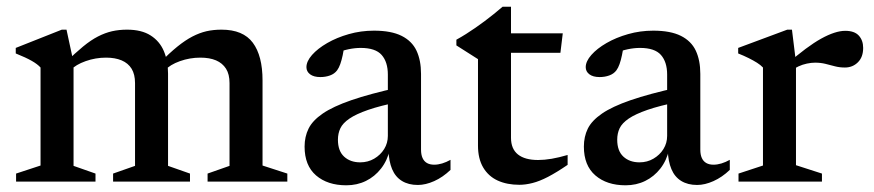

<svg xmlns="http://www.w3.org/2000/svg" viewBox="-20 -542 2607 573"><path d="M199.5 -356V-47L265 -24V0H28V-24L101 -48V-340.5Q92 -350.5 75 -360.2Q58 -370 27 -382.5V-399L164.5 -453.5H178.5ZM481.5 -322.5V-47L547 -24V0H317.5V-24L383 -47V-294Q383 -320 372.8 -336.8Q362.5 -353.5 343 -361.8Q323.5 -370 296.5 -370Q265 -370 235.5 -359.5Q206 -349 191 -333L174 -354Q204 -383.5 227.8 -403Q251.5 -422.5 272.5 -433.2Q293.5 -444 314.5 -448.8Q335.5 -453.5 359 -453.5Q402.5 -453.5 429.5 -436.2Q456.5 -419 469 -389.5Q481.5 -360 481.5 -322.5ZM763.5 -302V-48L837.5 -24V0H599.5V-24L665 -47V-294Q665 -320.5 654.5 -337Q644 -353.5 624.8 -361.8Q605.5 -370 578 -370Q546.5 -370 517 -359.5Q487.5 -349 472.5 -332.5L455.5 -353.5Q485.5 -383.5 509.2 -402.8Q533 -422 554.2 -433Q575.5 -444 596.2 -448.8Q617 -453.5 641 -453.5Q705.5 -453.5 734.5 -414.5Q763.5 -375.5 763.5 -302Z M1169.5 -281 1171.5 -238Q1114.5 -226.5 1078.5 -214Q1042.5 -201.5 1022.8 -188Q1003 -174.5 995.8 -159.2Q988.5 -144 988.5 -125Q988.5 -91.5 1007 -74.5Q1025.5 -57.5 1055 -57.5Q1078 -57.5 1096.8 -68.5Q1115.5 -79.5 1126.5 -97.2Q1137.5 -115 1137.5 -136.5V-319.5Q1137.5 -357 1119 -378Q1100.5 -399 1056.5 -399Q1039 -399 1020 -395Q1001 -391 983.5 -383.5L1008.5 -412Q1006 -393 1002.8 -377.5Q999.5 -362 995.5 -350.8Q991.5 -339.5 986 -332Q978 -321.5 964.8 -316.8Q951.5 -312 936 -312Q916.5 -312 905.5 -320.2Q894.5 -328.5 894.5 -341.5Q894.5 -359 911.2 -378Q928 -397 956.5 -413.5Q985 -430 1021 -440.2Q1057 -450.5 1096 -450.5Q1147.5 -450.5 1178.5 -435Q1209.5 -419.5 1223 -390.8Q1236.5 -362 1236.5 -321.5V-95.5Q1236.5 -80.5 1241 -70.5Q1245.5 -60.5 1254.2 -55.5Q1263 -50.5 1276 -50.5Q1287 -50.5 1299.5 -54.2Q1312 -58 1324.5 -65V-35Q1301.5 -13 1275.8 -1.5Q1250 10 1227 10Q1199 10 1179.5 -2Q1160 -14 1150.2 -37.2Q1140.5 -60.5 1139.5 -92.5L1143.5 -96Q1136 -63 1117.2 -39Q1098.5 -15 1072 -2Q1045.5 11 1013.5 11Q957.5 11 923.2 -18.5Q889 -48 889 -104.5Q889 -134 900.8 -158Q912.5 -182 943 -203Q973.5 -224 1028.5 -243Q1083.5 -262 1169.5 -281Z M1505 -131Q1505 -97.5 1525.8 -81Q1546.5 -64.5 1586 -64.5Q1604.5 -64.5 1626.5 -68.2Q1648.5 -72 1674 -79.5V-50Q1641 -27.5 1615.5 -14.2Q1590 -1 1569.2 4.2Q1548.5 9.5 1530 9.5Q1493 9.5 1465.2 -3.2Q1437.5 -16 1422 -42.2Q1406.5 -68.5 1406.5 -107.5V-365.5L1342 -406.5V-423.5Q1356.5 -431.5 1370.8 -440.5Q1385 -449.5 1399 -459.2Q1413 -469 1426.8 -479.2Q1440.5 -489.5 1453.8 -500.2Q1467 -511 1480 -522H1505V-428ZM1465.5 -384.5 1466 -442.5H1659.5L1652.5 -384.5Z M2003 -281 2005 -238Q1948 -226.5 1912 -214Q1876 -201.5 1856.2 -188Q1836.5 -174.5 1829.2 -159.2Q1822 -144 1822 -125Q1822 -91.5 1840.5 -74.5Q1859 -57.5 1888.5 -57.5Q1911.5 -57.5 1930.2 -68.5Q1949 -79.5 1960 -97.2Q1971 -115 1971 -136.5V-319.5Q1971 -357 1952.5 -378Q1934 -399 1890 -399Q1872.5 -399 1853.5 -395Q1834.5 -391 1817 -383.5L1842 -412Q1839.5 -393 1836.2 -377.5Q1833 -362 1829 -350.8Q1825 -339.5 1819.5 -332Q1811.5 -321.5 1798.2 -316.8Q1785 -312 1769.5 -312Q1750 -312 1739 -320.2Q1728 -328.5 1728 -341.5Q1728 -359 1744.8 -378Q1761.5 -397 1790 -413.5Q1818.5 -430 1854.5 -440.2Q1890.5 -450.5 1929.5 -450.5Q1981 -450.5 2012 -435Q2043 -419.5 2056.5 -390.8Q2070 -362 2070 -321.5V-95.5Q2070 -80.5 2074.5 -70.5Q2079 -60.5 2087.8 -55.5Q2096.5 -50.5 2109.5 -50.5Q2120.5 -50.5 2133 -54.2Q2145.5 -58 2158 -65V-35Q2135 -13 2109.2 -1.5Q2083.5 10 2060.5 10Q2032.5 10 2013 -2Q1993.5 -14 1983.8 -37.2Q1974 -60.5 1973 -92.5L1977 -96Q1969.5 -63 1950.8 -39Q1932 -15 1905.5 -2Q1879 11 1847 11Q1791 11 1756.8 -18.5Q1722.5 -48 1722.5 -104.5Q1722.5 -134 1734.2 -158Q1746 -182 1776.5 -203Q1807 -224 1862 -243Q1917 -262 2003 -281Z M2502.5 -450Q2530 -450 2543 -435.8Q2556 -421.5 2556 -399Q2556 -371.5 2540.2 -356Q2524.5 -340.5 2501.5 -340.5Q2485.5 -340.5 2471.5 -344.2Q2457.5 -348 2443.2 -351.5Q2429 -355 2412.5 -355Q2401 -355 2388 -352.2Q2375 -349.5 2362.8 -343.8Q2350.5 -338 2339.5 -330L2327.5 -350Q2358.5 -377 2384 -396Q2409.5 -415 2430.8 -426.8Q2452 -438.5 2469.8 -444.2Q2487.5 -450 2502.5 -450ZM2355.5 -356V-49L2433 -24V0H2184V-24L2257 -48V-340.5Q2250 -348 2239.2 -354.8Q2228.5 -361.5 2214.5 -368.5Q2200.5 -375.5 2183 -382.5V-399L2329.5 -453.5H2343.5Z"/></svg>

Font: Newsreader 16pt 16pt Medium
Style: Regular
Weight: 500
Version: Version 1.003